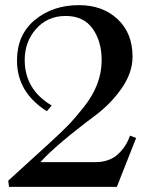

<svg xmlns="http://www.w3.org/2000/svg" viewBox="-20 -726 596 746"><path d="M181 -316 162 -294Q46 -367 46 -491Q46 -591 115.5 -648.5Q185 -706 287 -706Q379 -706 437 -651.5Q495 -597 495 -506Q495 -444 453.5 -384Q412 -324 351 -278Q196 -162 137 -96H349Q405 -96 438 -126.5Q471 -157 485 -199L509 -190L434 0H15L12 -24L170 -168Q216 -210 242.5 -237Q269 -264 304.5 -308.5Q340 -353 357.5 -398.5Q375 -444 375 -492Q375 -565 340 -614.5Q305 -664 235 -664Q165 -664 120.5 -614Q76 -564 76 -493Q76 -378 181 -316Z"/></svg>

Font: Justus
Style: Versalitas
Weight: 400
Version: Version 001.001